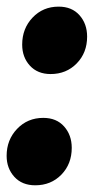

<svg xmlns="http://www.w3.org/2000/svg" viewBox="-31 -533 280 573"><path d="M120.1 -312Q81.1 -312 58.1 -337.2Q35.2 -362.3 35.2 -399.9Q35.2 -447.8 66.2 -480.5Q97.2 -513.2 144 -513.2Q183.6 -513.2 206.3 -487.5Q229 -461.9 229 -423.8Q229 -375.5 198 -343.8Q167 -312 120.1 -312ZM74.2 20Q34.7 20 11.7 -5.4Q-11.2 -30.8 -11.2 -67.9Q-11.2 -115.7 20 -148.4Q51.3 -181.2 98.1 -181.2Q137.7 -181.2 160.4 -155.5Q183.1 -129.9 183.1 -91.8Q183.1 -43.5 152.1 -11.7Q121.1 20 74.2 20Z"/></svg>

Font: Fira Sans Compressed Heavy
Style: Italic
Weight: 900
Width: 3
Italic angle: -8°
Designer: Carrois Corporate & Edenspiekermann AG
Foundry: Carrois Corporate GbR & Edenspiekermann AG
Version: Version 4.203;PS 004.203;hotconv 1.0.88;makeotf.lib2.5.64775